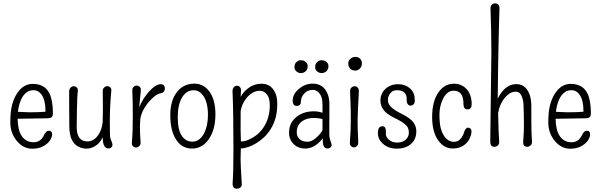

<svg xmlns="http://www.w3.org/2000/svg" viewBox="-20 -883 3614 1155"><path d="M253.4 -210.9Q254.4 -295.9 217.8 -327.1Q203.1 -340.3 182.1 -340.3Q161.1 -340.3 147.5 -332.5Q133.8 -324.7 123.3 -311.5Q112.8 -298.3 105.7 -281.5Q98.6 -264.6 94.2 -247.1Q89.8 -228.5 87.9 -210.4L154.8 -207.5Q220.2 -207.5 253.4 -210.9ZM85.9 -168.5Q86.9 -101.1 110.4 -65.4Q135.7 -27.3 182.1 -27.3Q224.6 -27.3 244.1 -69.3Q256.3 -96.7 274.4 -96.7Q282.7 -96.7 288.3 -91.3Q293.9 -85.9 293.5 -72.5Q293 -59.1 283.9 -43.5Q274.9 -27.8 258.8 -15.6Q223.6 11.7 174.3 11.7Q121.1 11.7 82.5 -33.7Q42 -81.5 42 -147.5Q42 -213.4 53.5 -254.6Q64.9 -295.9 84 -323.2Q121.1 -378.4 176.8 -378.4Q248 -378.4 276.9 -322.3Q296.9 -283.2 298.3 -207.5Q298.8 -186 291.5 -178.7Q284.2 -171.4 261.7 -171.4Z M441.4 -119.1Q441.4 -32.2 506.3 -32.2Q543.5 -32.2 569.8 -69.3Q593.3 -102.5 597.7 -148.4Q599.1 -191.4 599.1 -227.5Q599.1 -279.3 598.1 -332Q597.2 -348.1 606.4 -356.4Q615.7 -364.7 625.7 -364.7Q635.7 -364.7 643.6 -357.2Q651.4 -349.6 649.4 -335Q640.6 -240.7 640.6 -153.1Q640.6 -65.4 643.1 -55.2Q645.5 -44.9 648.9 -38.1Q656.7 -20.5 656.7 -12.5Q656.7 -4.4 650.6 2.7Q644.5 9.8 633.8 9.8Q597.2 9.8 598.1 -57.1Q581.5 -26.9 567.4 -15.1Q519 24.9 461.4 3.9Q397 -20.5 397 -123.5Q397 -177.2 396.2 -229.5Q395.5 -281.7 396 -332Q396.5 -348.1 405 -356.2Q413.6 -364.3 423.6 -364.3Q433.6 -364.3 441.9 -356.9Q450.2 -349.6 448 -332Q445.8 -314.5 444.6 -286.1Q443.4 -257.8 442.9 -228Q441.4 -178.2 441.4 -119.1Z M971.7 -352.1Q971.7 -325.7 945.3 -321.8Q913.1 -315.4 872.6 -266.6Q829.1 -213.9 823.7 -162.6Q821.8 -140.1 821.8 -121.6Q821.8 -77.1 825.7 -28.3Q826.7 -12.2 817.6 -3.9Q808.6 4.4 798.1 4.4Q787.6 4.4 779.8 -3.2Q772 -10.7 773.4 -26.1Q774.9 -41.5 775.9 -61.8Q776.9 -82 777.8 -104.5Q778.8 -142.6 778.8 -189.5Q778.8 -268.6 776.9 -306.9Q774.9 -345.2 777.3 -351.1Q779.8 -356.9 783.7 -360.4Q792 -368.2 802 -368.2Q812 -368.2 820.1 -360.8Q828.1 -353.5 827.4 -342Q826.7 -330.6 825.4 -319.6Q824.2 -308.6 822.8 -292.5Q819.8 -266.6 817.4 -237.3Q837.4 -287.6 874.5 -330.1Q916 -376.5 946.8 -376.5Q960 -376.5 965.8 -369.1Q971.7 -361.8 971.7 -352.1Z M1181.6 -328.6Q1165.5 -340.3 1143.8 -340.3Q1122.1 -340.3 1104.2 -328.4Q1086.4 -316.4 1074.2 -294.9Q1049.3 -252 1049.3 -177Q1049.3 -102.1 1073.2 -66.4Q1097.2 -30.8 1137.2 -30.8Q1181.2 -30.8 1207.5 -81.1Q1231 -126 1231 -191.4Q1231 -292 1181.6 -328.6ZM1136.7 10.7Q1108.9 11.2 1084.7 -0.7Q1060.5 -12.7 1043 -38.1Q1004.4 -91.8 1004.4 -190.9Q1004.4 -279.8 1045.9 -331.1Q1085 -379.9 1149.4 -379.9Q1203.6 -379.9 1239.3 -333Q1275.9 -283.2 1275.9 -196.3Q1275.9 -99.6 1233.4 -42Q1195.3 9.8 1136.7 10.7Z M1428.7 10.3Q1427.2 43.5 1427.2 76.2Q1427.2 108.9 1434.6 226.1Q1434.6 244.6 1414.6 251Q1409.2 252.4 1404.1 252.4Q1398.9 252.4 1394.3 250.7Q1389.6 249 1386.2 245.1Q1377.9 236.8 1379.4 217.3Q1384.3 151.4 1384.3 22Q1384.3 -208 1378.9 -331.5Q1377.9 -347.7 1386 -357.4Q1394 -367.2 1405.3 -367.2Q1416.5 -367.2 1423.6 -359.1Q1430.7 -351.1 1429.7 -337.9Q1428.2 -316.4 1427.7 -300.3Q1444.8 -331.5 1473.1 -352.5Q1508.8 -379.4 1553.2 -379.4Q1597.7 -379.4 1622.8 -346.2Q1647.9 -313 1647.9 -260.7Q1647.9 -208.5 1637.2 -172.1Q1626.5 -135.7 1608.6 -106.9Q1590.8 -78.1 1567.6 -56.6Q1544.4 -35.2 1520 -20.5Q1471.7 8.3 1428.7 10.3ZM1427.7 -213.9Q1426.3 -85.4 1429.2 -32.7Q1448.2 -30.3 1473.1 -41.5Q1504.9 -55.7 1525.9 -72.8Q1546.9 -89.8 1564 -114.7Q1603 -171.9 1603 -251Q1603 -293.5 1585.4 -315.2Q1567.9 -336.9 1543.7 -336.9Q1519.5 -336.9 1499.5 -325Q1479.5 -313 1464.4 -294.9Q1433.1 -256.8 1427.7 -213.9Z M1919.9 -100.1Q1919.4 -127 1919.9 -166Q1898.9 -173.3 1866.7 -173.3Q1823.2 -173.3 1795.4 -152.3Q1781.7 -141.6 1773.4 -126.2Q1765.1 -110.8 1765.1 -86.7Q1765.1 -62.5 1781.7 -46.4Q1798.3 -30.3 1830.6 -30.3Q1862.8 -30.3 1902.3 -74.2Q1913.6 -86.4 1919.9 -100.1ZM1951.2 10.3Q1921.9 10.3 1921.9 -34.2Q1921.9 -37.1 1921.4 -50.8Q1917 -45.4 1911.6 -39.1Q1867.7 10.7 1815.9 10.7Q1774.4 10.7 1747.1 -15.6Q1718.8 -43 1718.8 -85.4Q1718.8 -144.5 1764.6 -180.7Q1785.2 -196.8 1810.8 -205.1Q1836.4 -213.4 1868.2 -213.4Q1894.5 -213.4 1919.9 -204.6V-256.3Q1919.9 -299.3 1902.1 -320.8Q1884.3 -342.3 1865.2 -342.3Q1846.2 -342.3 1834.2 -337.4Q1822.3 -332.5 1813 -323.2Q1792.5 -303.2 1789.6 -273.4Q1791 -257.8 1783.2 -251.7Q1775.4 -245.6 1766.1 -245.6Q1739.7 -245.6 1740.7 -280.8Q1741.7 -317.4 1777.8 -348.1Q1814.9 -379.9 1860.8 -379.9Q1929.2 -379.9 1953.1 -312Q1961.4 -287.6 1961.4 -258.3V-208L1960.9 -126V-82.5Q1960.9 -53.2 1968 -35.2Q1975.1 -17.1 1975.1 -9.5Q1975.1 -2 1967.8 4.2Q1960.4 10.3 1951.2 10.3ZM1940.4 -452.1Q1929.2 -443.4 1914.6 -443.4Q1899.9 -443.4 1887.9 -453.4Q1876 -463.4 1876 -477.5Q1876 -491.7 1879.6 -498.8Q1883.3 -505.9 1889.2 -510.7Q1900.9 -520.5 1912.4 -520.5Q1923.8 -520.5 1930.9 -518.1Q1938 -515.6 1943.8 -510.7Q1949.7 -505.9 1953.1 -498.8Q1956.5 -491.7 1955.8 -481.4Q1955.1 -471.2 1950.9 -463.9Q1946.8 -456.5 1940.4 -452.1ZM1816.4 -452.1Q1804.7 -443.4 1790 -443.4Q1775.4 -443.4 1763.4 -453.4Q1751.5 -463.4 1751.5 -477.5Q1751.5 -491.7 1755.1 -498.8Q1758.8 -505.9 1764.6 -510.7Q1775.4 -520.5 1787.1 -520.5Q1798.8 -520.5 1805.9 -518.1Q1813 -515.6 1818.8 -510.7Q1824.7 -505.9 1828.1 -498.8Q1831.5 -491.7 1830.8 -481.4Q1830.1 -471.2 1826.2 -463.9Q1822.3 -456.5 1816.4 -452.1Z M2154.3 -517.6Q2157.7 -509.8 2157 -498.8Q2156.2 -487.8 2151.9 -480Q2147.5 -472.2 2141.6 -467.3Q2130.4 -458.5 2118.7 -458.5Q2106.9 -458.5 2100.1 -461.2Q2093.3 -463.9 2087.9 -468.8Q2075.2 -480.5 2075.2 -499.5Q2075.2 -518.6 2085 -526.9Q2101.1 -541 2117.2 -541Q2143.6 -541 2154.3 -517.6ZM2127.9 -4.9Q2119.6 3.4 2109.9 3.4Q2100.1 3.4 2091.6 -3.9Q2083 -11.2 2085 -33.7Q2090.3 -95.7 2090.3 -159.2Q2090.3 -222.7 2088.6 -262Q2086.9 -301.3 2086.2 -321.3Q2085.4 -341.3 2087.9 -347.2Q2090.3 -353 2094.7 -356.4Q2103 -364.3 2113.3 -364.3Q2123.5 -364.3 2131.3 -356.9Q2139.2 -349.6 2138.7 -334Q2136.2 -283.2 2133.8 -233.9Q2131.3 -184.6 2131.3 -145Q2131.3 -105.5 2133.8 -63.2Q2136.2 -21 2134 -14.9Q2131.8 -8.8 2127.9 -4.9Z M2281.2 -123.5Q2303.7 -123.5 2301.3 -83Q2299.3 -59.1 2319.8 -42Q2339.4 -25.4 2370.4 -25.4Q2401.4 -25.4 2420.4 -42.5Q2439.5 -59.6 2439.5 -85.2Q2439.5 -110.8 2426.8 -125.2Q2414.1 -139.6 2395 -151.1Q2376 -162.6 2354 -173.1Q2332 -183.6 2313 -197.3Q2268.6 -230 2268.6 -277.8Q2268.6 -319.3 2296.9 -346.7Q2327.1 -376.5 2375.5 -376.5Q2417 -376.5 2444.8 -352.5Q2474.6 -327.1 2474.6 -286.6Q2477.5 -266.6 2469.2 -257.1Q2460.9 -247.6 2450 -247.6Q2439 -247.6 2432.4 -257.3Q2425.8 -267.1 2426.5 -280.3Q2427.2 -293.5 2425 -303.5Q2422.9 -313.5 2416.5 -321.8Q2402.3 -340.3 2370.6 -340.3Q2345.2 -340.3 2333.5 -328.1Q2313.5 -307.1 2313.5 -284.2Q2313.5 -261.2 2326.2 -246.3Q2338.9 -231.4 2357.9 -219.5Q2377 -207.5 2398.9 -196.8Q2420.9 -186 2439.9 -172.4Q2484.4 -140.6 2484.4 -92.8Q2484.4 -46.9 2454.1 -18.6Q2422.4 11.2 2365.7 11.2Q2316.9 11.2 2284.2 -17.6Q2250.5 -46.4 2253.4 -89.8Q2255.4 -123.5 2281.2 -123.5Z M2817.4 -256.3Q2817.4 -225.1 2792.7 -225.1Q2768.1 -225.1 2768.1 -256.3Q2769 -337.4 2708.5 -337.4Q2670.4 -337.4 2645.5 -289.6Q2623.5 -246.1 2623.5 -194.3Q2623.5 -142.6 2631.1 -113.3Q2638.7 -84 2651.4 -65.4Q2674.8 -29.8 2711.4 -29.8Q2734.9 -29.8 2750.2 -47.6Q2765.6 -65.4 2771 -85Q2779.3 -115.2 2796.4 -115.2Q2804.7 -114.7 2811 -108.4Q2817.4 -102.1 2815.9 -85.2Q2814.5 -68.4 2805.2 -49.8Q2795.9 -31.2 2781.2 -17.6Q2750 10.3 2703.1 10.3Q2651.9 10.3 2617.2 -37.1Q2579.6 -88.4 2579.6 -179.2Q2579.6 -274.4 2618.2 -328.6Q2653.8 -378.4 2708.5 -379.4Q2754.9 -380.4 2785.2 -348.6Q2817.4 -315.9 2817.4 -256.3Z M2974.1 -289.6Q3017.6 -377 3085.9 -377Q3147.5 -377 3168.9 -304.7Q3176.3 -279.3 3176.3 -242.2V-163.1Q3176.3 -75.2 3180.2 -32.2Q3181.2 -16.6 3171.6 -8.3Q3162.1 0 3151.4 0Q3140.6 0 3132.8 -7.3Q3125 -14.6 3127.9 -41.5Q3131.8 -83 3131.8 -132.3Q3131.8 -181.6 3130.9 -201.9Q3129.9 -222.2 3129.2 -252Q3128.4 -281.7 3117.2 -306.6Q3106 -331.5 3083.7 -331.5Q3061.5 -331.5 3044.2 -319.8Q3026.9 -308.1 3012.7 -290Q2983.9 -251.5 2976.6 -203.1Q2978.5 -86.4 2982.9 -32.2Q2983.9 -16.6 2975.6 -8.3Q2967.3 0 2954.1 0Q2929.2 0 2929.2 -30.3L2936 -572.3Q2936 -676.3 2930.7 -832Q2929.7 -847.7 2939.2 -855.2Q2948.7 -862.8 2959.5 -862.8Q2970.2 -862.8 2977.8 -855.2Q2985.4 -847.7 2984.6 -828.6Q2983.9 -809.6 2982.9 -773.2Q2981.9 -736.8 2980.7 -690.9Q2979.5 -645 2978.5 -592.3Q2977.5 -539.6 2976.6 -484.4Q2975.6 -429.2 2975.1 -374Q2974.6 -330.6 2974.1 -289.6Z M3489.7 -210.9Q3490.7 -295.9 3454.1 -327.1Q3439.5 -340.3 3418.5 -340.3Q3397.5 -340.3 3383.8 -332.5Q3370.1 -324.7 3359.6 -311.5Q3349.1 -298.3 3342 -281.5Q3335 -264.6 3330.6 -247.1Q3326.2 -228.5 3324.2 -210.4L3391.1 -207.5Q3456.5 -207.5 3489.7 -210.9ZM3322.3 -168.5Q3323.2 -101.1 3346.7 -65.4Q3372.1 -27.3 3418.5 -27.3Q3460.9 -27.3 3480.5 -69.3Q3492.7 -96.7 3510.7 -96.7Q3519 -96.7 3524.7 -91.3Q3530.3 -85.9 3529.8 -72.5Q3529.3 -59.1 3520.3 -43.5Q3511.2 -27.8 3495.1 -15.6Q3460 11.7 3410.6 11.7Q3357.4 11.7 3318.8 -33.7Q3278.3 -81.5 3278.3 -147.5Q3278.3 -213.4 3289.8 -254.6Q3301.3 -295.9 3320.3 -323.2Q3357.4 -378.4 3413.1 -378.4Q3484.4 -378.4 3513.2 -322.3Q3533.2 -283.2 3534.7 -207.5Q3535.2 -186 3527.8 -178.7Q3520.5 -171.4 3498 -171.4Z"/></svg>

Font: Pompiere 
Style: Regular
Weight: 400
Designer: Karolina Lach
Foundry: Sorkin Type Co.
Version: Version 1.002